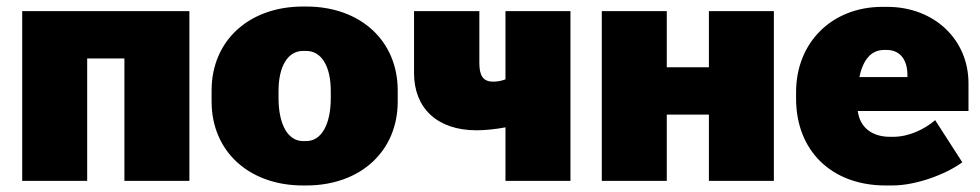

<svg xmlns="http://www.w3.org/2000/svg" viewBox="-20 -554 3001 588"><path d="M48 0H247V-375H361V0H560V-520H48Z M908 14H918C1084 14 1198 -91 1198 -243V-277C1198 -429 1084 -534 918 -534H908C742 -534 628 -429 628 -277V-243C628 -91 742 14 908 14ZM908 -122C862 -122 833 -172 833 -254V-275C833 -352 862 -398 908 -398H918C964 -398 993 -352 993 -275V-254C993 -172 964 -122 918 -122Z M1528 0H1727V-520H1528V-311C1515 -306 1503 -304 1490 -304C1459 -304 1448 -323 1448 -361V-520H1248V-330C1248 -223 1319 -155 1439 -155C1464 -155 1496 -158 1528 -164Z M1823 0H2022V-203H2151V0H2350V-520H2151V-348H2022V-520H1823Z M2692 14H2713C2785 14 2877 -20 2927 -57L2844 -186C2811 -158 2764 -135 2715 -135H2706C2651 -135 2614 -163 2607 -213V-214H2946V-299C2946 -433 2841 -533 2697 -533H2682C2528 -533 2418 -424 2418 -272V-252C2418 -92 2527 14 2692 14ZM2612 -318C2623 -372 2649 -401 2687 -401H2696C2733 -401 2759 -375 2759 -324V-318Z"/></svg>

Font: Fixel Text Black
Style: Regular
Weight: 900
Width: 4
Designer: AlfaBravo + MacPaw
Foundry: Kyrylo Tkachov, Marchela Mozhyna, Serhii Makarenko, Maria Weinstein, Zakhar Kryvoshyya
Version: Version 1.211